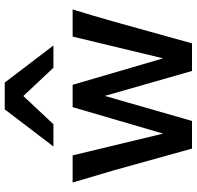

<svg xmlns="http://www.w3.org/2000/svg" viewBox="-30 -791 821 801"><g transform="rotate(-90 380.5 -390.5)"><path d="M427.2 -498 537.6 -120.6 628.4 -498H741.7Q715.8 -414.6 690.4 -324.7L600.1 0H484.9L380.9 -363.8L276.4 0H161.1L70.8 -324.7L19.5 -498H132.8L223.6 -120.6L334 -498ZM169.9 -578.1 324.7 -781.2H436.5L591.3 -578.1H498.5L380.4 -703.6L262.7 -578.1Z"/></g></svg>

Font: Lesson One Medium
Style: Regular
Weight: 500
Designer: But Ko, Victor Gaultney, Annie Olsen, Julie Remington, Don Collingsworth, Eric Hays, Becca Hirsbrunner
Version: Version 1.100